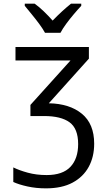

<svg xmlns="http://www.w3.org/2000/svg" viewBox="-20 -794 603 1054"><path d="M232 240Q178 240 130.5 229.5Q83 219 53 205V125Q85 141 132.5 154Q180 167 236 167Q324 167 366.5 122Q409 77 409 -3Q409 -88 362 -122.5Q315 -157 222 -157H147V-218L367 -462H65V-536H468V-472L248 -227Q362 -225 429.5 -169.5Q497 -114 497 -5Q497 67 467 122Q437 177 378.5 208.5Q320 240 232 240ZM227 -614Q215 -636 195.5 -662.5Q176 -689 154.5 -715Q133 -741 116 -762V-774H170Q194 -757 219.5 -732.5Q245 -708 269 -681Q296 -709 320 -731Q344 -753 370 -774H426V-762Q408 -743 386 -717Q364 -691 344 -664Q324 -637 312 -614Z"/></svg>

Font: Noto Sans Mono SemiCondensed
Style: Regular
Weight: 400
Width: 4
Designer: Monotype Design Team
Foundry: Monotype Imaging Inc.
Version: Version 2.014